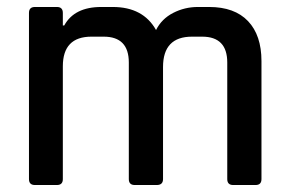

<svg xmlns="http://www.w3.org/2000/svg" viewBox="-20 -530 827 550"><path d="M143 0H80Q63 0 63 -17V-493Q63 -510 80 -510H143Q160 -510 160 -493V-457H164Q193 -510 270 -510H303Q390 -510 427 -444Q443 -476 476 -493Q509 -510 547 -510H579Q652 -510 690.5 -469.5Q729 -429 729 -355V-17Q729 0 712 0H648Q631 0 631 -17V-351Q631 -425 559 -425H530Q447 -425 447 -338V-17Q447 0 429 0H366Q349 0 349 -17V-351Q349 -425 277 -425H242Q160 -425 160 -340V-17Q160 0 143 0Z"/></svg>

Font: Rajdhani Semibold
Style: Regular
Weight: 600
Designer: Satya Rajpurohit, Jyotish Sonowal
Foundry: Indian Type Foundry
Version: Version 1.200;PS 1.0;hotconv 1.0.78;makeotf.lib2.5.61930; tt